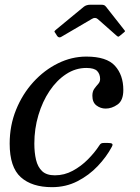

<svg xmlns="http://www.w3.org/2000/svg" viewBox="-20 -764 580 794"><path d="M216.5 -615 209 -627Q204.5 -632.5 205.2 -634.5Q206 -636.5 212.5 -642L326.5 -736Q337 -744.5 354.5 -744.5H397Q407 -744.5 411 -742.5Q415 -740.5 418.5 -736L494 -640Q497 -636.5 497 -635Q497 -633.5 492 -629.5L477.5 -617.5Q471 -612 469 -612.2Q467 -612.5 461.5 -617L384.5 -685Q373.5 -694.5 359.5 -685.5L234 -612Q224 -605.5 216.5 -615ZM490 -392Q490 -348.5 466.2 -331.8Q442.5 -315 417 -315Q396 -315 379 -327.8Q362 -340.5 362 -368Q362 -386 370 -397Q378 -408 386 -416.8Q394 -425.5 394 -437Q394 -457.5 382 -470.2Q370 -483 337 -483Q292.5 -483 253.5 -457.5Q214.5 -432 185 -388Q155.5 -344 138.8 -287.8Q122 -231.5 122 -170Q122 -133 129 -103.2Q136 -73.5 154.2 -56.2Q172.5 -39 207 -39Q246 -39 280.8 -57.8Q315.5 -76.5 343.5 -104.8Q371.5 -133 390 -161.5Q394 -168 397.8 -170.5Q401.5 -173 412.5 -173H423Q438 -173 443 -170Q448 -167 442.5 -157Q420.5 -115.5 384.2 -77.2Q348 -39 300.2 -14.5Q252.5 10 195 10Q112 10 66 -31.2Q20 -72.5 20 -170Q20 -245 46.5 -310.2Q73 -375.5 118.2 -425Q163.5 -474.5 220 -502.2Q276.5 -530 337 -530Q421 -530 455.5 -491.8Q490 -453.5 490 -392Z"/></svg>

Font: Besley*
Style: Italic
Weight: 400
Italic angle: -13°
Designer: Owen Earl
Foundry: indestructible type*
Version: Version 2.000; ttfautohint (v1.8.3)